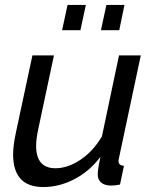

<svg xmlns="http://www.w3.org/2000/svg" viewBox="-20 -746 617 776"><path d="M231 -624 253 -726H327L305 -624ZM388 -624 410 -726H483L462 -624ZM155 10Q33 10 33 -122Q33 -157 44 -209L111 -522H198L135 -226Q126 -185 126 -157Q126 -66 204 -66Q254 -66 305.5 -100.5Q357 -135 392 -195L461 -522H549L461 -108Q460 -104 459.5 -101Q459 -98 459 -95Q459 -77 481 -76L465 0Q454 2 445.5 3Q437 4 430 4Q403 4 389 -8Q375 -20 375 -40Q375 -49 377 -64.5Q379 -80 386 -112Q341 -53 280 -21.5Q219 10 155 10Z"/></svg>

Font: PTCRaleway Medium
Style: Italic
Weight: 500
Italic angle: -12°
Designer: Matt McInerney, Pablo Impallari, Rodrigo Fuenzalida
Foundry: Matt McInerney, Pablo Impallari, Rodrigo Fuenzalida
Version: Version 3.000g; ttfautohint (v1.5) -l 8 -r 28 -G 28 -x 14 -D